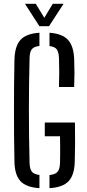

<svg xmlns="http://www.w3.org/2000/svg" viewBox="-20 -977 456 1003"><path d="M186 6Q116.5 1.5 86.8 -30.8Q57 -63 55.5 -131.5Q54 -198.5 53.5 -265.5Q53 -332.5 53 -399.2Q53 -466 53.5 -532.8Q54 -599.5 55.5 -666Q57.5 -736 87.2 -768.8Q117 -801.5 186 -806V-737Q156.5 -733.5 146 -719.5Q135.5 -705.5 134.5 -675.5Q132.5 -600 131.8 -532.5Q131 -465 131 -400.2Q131 -335.5 131.8 -268Q132.5 -200.5 134.5 -125Q135.5 -95 146 -80.8Q156.5 -66.5 186 -63ZM238.5 6V-62.5Q270 -66 281.2 -80.2Q292.5 -94.5 293.5 -125Q294 -149.5 294.2 -172.2Q294.5 -195 294.2 -217.8Q294 -240.5 293.5 -265H214V-337H371.5Q372.5 -274.5 372.2 -226Q372 -177.5 370.5 -131.5Q368.5 -62.5 338.5 -30.5Q308.5 1.5 238.5 6ZM288 -522.5Q289.5 -565 289.5 -599.2Q289.5 -633.5 288 -675.5Q286.5 -705.5 276.5 -719.2Q266.5 -733 238.5 -736.5V-806Q305.5 -801 335 -769Q364.5 -737 367.5 -669Q369 -631 369 -596.2Q369 -561.5 367.5 -522.5ZM186 -840 110.5 -957H167L211.5 -884L255.5 -957H312L236 -840Z"/></svg>

Font: Big Shoulders Stencil Text Thin
Style: Regular
Weight: 400
Version: Version 2.001